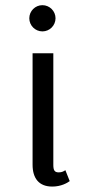

<svg xmlns="http://www.w3.org/2000/svg" viewBox="-20 -703 332 732"><path d="M245.8 -12.5 229.2 -54.2C224.2 -50.8 216.7 -45.8 204.2 -45.8C187.5 -45.8 183.3 -54.2 183.3 -75V-500H104.2V-75C104.2 -23.3 128.3 8.3 179.2 8.3C213.3 8.3 236.7 -5.8 245.8 -12.5ZM191.7 -633.3C191.7 -660.8 169.2 -683.3 141.7 -683.3C114.2 -683.3 91.7 -660.8 91.7 -633.3C91.7 -605.8 114.2 -583.3 141.7 -583.3C169.2 -583.3 191.7 -605.8 191.7 -633.3Z"/></svg>

Font: BoonHome
Style: Book
Weight: 400
Designer: Sungsit Sawaiwan
Foundry: Sungsit Sawaiwan
Version: Version 0.2